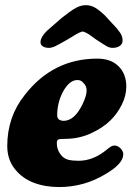

<svg xmlns="http://www.w3.org/2000/svg" viewBox="-20 -717 522 749"><path d="M242.7 -562.5Q207 -542 194.3 -536.1Q181.6 -530.3 170.4 -530.3Q154.8 -530.3 145.8 -537.1Q136.7 -543.9 138.2 -555.7Q140.1 -574.7 164.1 -597.7L221.2 -647.5Q256.3 -675.3 275.6 -686Q294.9 -696.8 314.9 -696.8Q334 -696.8 350.6 -687.3Q367.2 -677.7 389.2 -656.7L436 -606Q444.3 -595.2 448.7 -589.1Q453.1 -583 456.1 -573.7Q459 -564.5 458 -555.7Q457 -543.9 446 -537.1Q435.1 -530.3 419.4 -530.3Q408.2 -530.3 397.7 -535.9Q387.2 -541.5 355.5 -562.5Q351.1 -565.4 340.8 -573Q330.6 -580.6 326.4 -583.3Q322.3 -585.9 315.4 -589.4Q308.6 -592.8 302.7 -594.2Q296.4 -592.8 288.8 -589.4Q281.2 -585.9 276.4 -583Q271.5 -580.1 260.3 -573Q249 -565.9 242.7 -562.5ZM359.4 -488.3Q412.1 -488.3 441.4 -459.5Q472.7 -429.7 472.7 -378.9Q472.7 -343.8 455.1 -308.6Q437.5 -273.4 411.1 -247.6Q380.9 -217.8 334 -196.5Q287.1 -175.3 233.4 -175.3Q212.9 -175.3 207.3 -172.6Q201.7 -169.9 201.7 -159.2Q201.7 -129.9 221.2 -108.9Q231.9 -97.2 247.6 -93.5Q263.2 -89.8 287.1 -89.8Q344.7 -89.8 398.4 -134.8Q415.5 -149.4 425.8 -149.4Q439 -149.4 449.7 -138.7Q460.9 -127.4 460.9 -115.2Q460.9 -78.1 391.1 -37.6Q308.1 12.7 210 12.7Q156.2 12.7 111.6 -4.2Q66.9 -21 37.6 -58.1Q8.3 -95.2 8.3 -147.5Q8.3 -261.7 77.1 -347.2Q187 -488.3 359.4 -488.3ZM208.5 -252Q217.3 -245.6 228 -245.6Q270.5 -245.6 301.8 -310.1Q317.9 -343.3 317.9 -363.8Q317.9 -381.8 305.7 -393.1Q296.9 -404.8 282.2 -404.8Q250.5 -404.8 225.6 -358.9Q203.1 -316.9 203.1 -266.6Q203.1 -257.3 208.5 -252Z"/></svg>

Font: Cooper* ExtraBold
Style: Italic
Weight: 800
Italic angle: -7°
Designer: Owen Earl
Foundry: indestructible type*
Version: Version 0.001